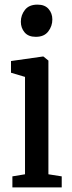

<svg xmlns="http://www.w3.org/2000/svg" viewBox="-20 -809 311 829"><path d="M33.5 0V-47.5L88 -56.5V-477L27.5 -495V-545.5L165 -565H167.5L189 -547.5V-56.5L246.5 -47.5V0ZM134 -650Q102.5 -650 86.2 -669.2Q70 -688.5 70 -715Q70 -744 87.8 -766.5Q105.5 -789 141.5 -789H142.5Q173.5 -789 189.8 -770.2Q206 -751.5 206 -725Q206 -696 188.2 -673Q170.5 -650 135 -650Z"/></svg>

Font: Merriweather 24pt SemiCondensed
Style: Regular
Weight: 400
Width: 4
Designer: Eben Sorkin
Foundry: Eben Sorkin
Version: Version 2.100